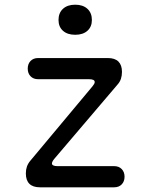

<svg xmlns="http://www.w3.org/2000/svg" viewBox="-20 -797 640 817"><path d="M150 0Q120 0 105 -15Q90 -30 90 -59Q90 -75 94.5 -88Q99 -101 109 -113L373 -429Q378 -435 380.5 -439.5Q383 -444 383 -448Q383 -454 377 -457Q371 -460 358 -460H142Q122 -460 110 -472.5Q98 -485 98 -505Q98 -525 110 -537.5Q122 -550 142 -550H439Q469 -550 484 -535Q499 -520 499 -491Q499 -475 494.5 -461.5Q490 -448 480 -437L211 -121Q206 -115 203.5 -110Q201 -105 201 -101Q201 -96 207 -93Q213 -90 225 -90H466Q486 -90 498 -77.5Q510 -65 510 -45Q510 -25 498 -12.5Q486 0 466 0ZM300 -649Q267 -649 248 -666Q229 -683 229 -712Q229 -742 248 -759.5Q267 -777 300 -777Q333 -777 352 -759.5Q371 -742 371 -712Q371 -683 352 -666Q333 -649 300 -649Z"/></svg>

Font: Maple Mono
Style: Regular
Weight: 400
Monospace: yes
Designer: subframe7536
Version: Version 7.300